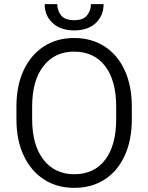

<svg xmlns="http://www.w3.org/2000/svg" viewBox="-20 -906 723 936"><path d="M622.6 -385.7V-325.2Q622.6 -222.2 587.9 -147Q553.2 -71.8 490.2 -31Q427.2 9.8 341.8 9.8Q258.3 9.8 194.8 -31Q131.3 -71.8 95.7 -147Q60.1 -222.2 60.1 -325.2V-385.7Q60.1 -488.8 95.5 -564Q130.9 -639.2 194.1 -679.9Q257.3 -720.7 340.8 -720.7Q426.3 -720.7 489.5 -679.9Q552.7 -639.2 587.6 -564Q622.6 -488.8 622.6 -385.7ZM546.4 -325.2V-386.7Q546.4 -513.2 492.4 -583.7Q438.5 -654.3 340.8 -654.3Q246.6 -654.3 191.7 -583.7Q136.7 -513.2 136.7 -386.7V-325.2Q136.7 -198.2 192.1 -127.4Q247.6 -56.6 341.8 -56.6Q439.5 -56.6 492.9 -127.4Q546.4 -198.2 546.4 -325.2ZM423.3 -885.7H484.9Q484.9 -829.6 446.8 -793.7Q408.7 -757.8 341.8 -757.8Q275.4 -757.8 236.6 -793.7Q197.8 -829.6 197.8 -885.7H259.3Q259.3 -854.5 277.8 -831.1Q296.4 -807.6 341.8 -807.6Q385.3 -807.6 404.3 -831.1Q423.3 -854.5 423.3 -885.7Z"/></svg>

Font: Vazirmatn RD FD Light
Style: Regular
Weight: 300
Designer: Saber Rastikerdar
Foundry: Saber Rastikerdar
Version: Version 33.003